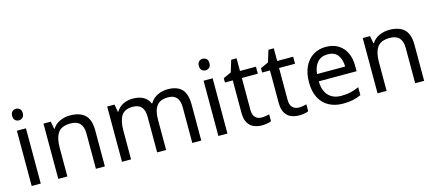

<svg xmlns="http://www.w3.org/2000/svg" viewBox="-53 -1263 4080 1799"><g transform="rotate(-15 1986.5 -363.5)"><path d="M130 -737Q150 -737 165.5 -723.5Q181 -710 181 -681Q181 -653 165.5 -639Q150 -625 130 -625Q108 -625 93 -639Q78 -653 78 -681Q78 -710 93 -723.5Q108 -737 130 -737ZM173 -536V0H85V-536Z M601 -546Q697 -546 746 -499.5Q795 -453 795 -349V0H708V-343Q708 -472 588 -472Q499 -472 465 -422Q431 -372 431 -278V0H343V-536H414L427 -463H432Q458 -505 504 -525.5Q550 -546 601 -546Z M1549 -546Q1640 -546 1685 -499.5Q1730 -453 1730 -349V0H1643V-345Q1643 -472 1534 -472Q1456 -472 1422.5 -427Q1389 -382 1389 -296V0H1302V-345Q1302 -472 1192 -472Q1111 -472 1080 -422Q1049 -372 1049 -278V0H961V-536H1032L1045 -463H1050Q1075 -505 1117.5 -525.5Q1160 -546 1208 -546Q1334 -546 1372 -456H1377Q1404 -502 1450.5 -524Q1497 -546 1549 -546Z M1941 -737Q1961 -737 1976.5 -723.5Q1992 -710 1992 -681Q1992 -653 1976.5 -639Q1961 -625 1941 -625Q1919 -625 1904 -639Q1889 -653 1889 -681Q1889 -710 1904 -723.5Q1919 -737 1941 -737ZM1984 -536V0H1896V-536Z M2333 -62Q2353 -62 2374 -65.5Q2395 -69 2408 -73V-6Q2394 1 2368 5.5Q2342 10 2318 10Q2276 10 2240.5 -4.5Q2205 -19 2183 -55Q2161 -91 2161 -156V-468H2085V-510L2162 -545L2197 -659H2249V-536H2404V-468H2249V-158Q2249 -109 2272.5 -85.5Q2296 -62 2333 -62Z M2694 -62Q2714 -62 2735 -65.5Q2756 -69 2769 -73V-6Q2755 1 2729 5.5Q2703 10 2679 10Q2637 10 2601.5 -4.5Q2566 -19 2544 -55Q2522 -91 2522 -156V-468H2446V-510L2523 -545L2558 -659H2610V-536H2765V-468H2610V-158Q2610 -109 2633.5 -85.5Q2657 -62 2694 -62Z M3083 -546Q3152 -546 3201.5 -516Q3251 -486 3277.5 -431.5Q3304 -377 3304 -304V-251H2937Q2939 -160 2983.5 -112.5Q3028 -65 3108 -65Q3159 -65 3198.5 -74.5Q3238 -84 3280 -102V-25Q3239 -7 3199 1.5Q3159 10 3104 10Q3028 10 2969.5 -21Q2911 -52 2878.5 -113.5Q2846 -175 2846 -264Q2846 -352 2875.5 -415Q2905 -478 2958.5 -512Q3012 -546 3083 -546ZM3082 -474Q3019 -474 2982.5 -433.5Q2946 -393 2939 -321H3212Q3211 -389 3180 -431.5Q3149 -474 3082 -474Z M3698 -546Q3794 -546 3843 -499.5Q3892 -453 3892 -349V0H3805V-343Q3805 -472 3685 -472Q3596 -472 3562 -422Q3528 -372 3528 -278V0H3440V-536H3511L3524 -463H3529Q3555 -505 3601 -525.5Q3647 -546 3698 -546Z"/></g></svg>

Font: Noto Sans Hatran
Style: Regular
Weight: 400
Designer: Monotype Design Team
Foundry: Monotype Imaging Inc.
Version: Version 2.001; ttfautohint (v1.8.4.7-5d5b)